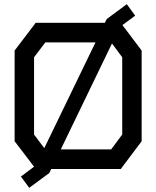

<svg xmlns="http://www.w3.org/2000/svg" viewBox="-20 -809 748 919"><path d="M658 -567V-133L558 0H225L216 19L120 90L80 36L143 -11L50 -133V-567L151 -700H482L491 -718L587 -789L627 -734L566 -689ZM143 -165 192 -100 437 -606H197L143 -535ZM565 -535 516 -601 271 -94H512L565 -165Z"/></svg>

Font: Turret Road
Style: Bold
Weight: 700
Designer: Noponies
Foundry: Noponies
Version: Version 1.001; ttfautohint (v1.8)